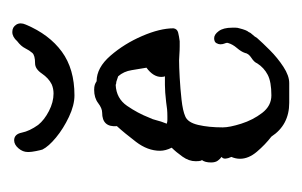

<svg xmlns="http://www.w3.org/2000/svg" viewBox="-109 -383 490 312"><g transform="rotate(-90 136.0 -227.0)"><path d="M125 -2Q89 -2 70 -31Q57 -41 45.5 -54.5Q34 -68 34 -82Q34 -89 37 -96Q32 -107 36 -111L37 -112Q34 -114 31 -118Q28 -122 28 -129Q28 -139 32 -144L31 -145Q30 -148 30 -154Q30 -165 37.5 -175.5Q45 -186 52 -193Q47 -203 47 -212Q47 -232 61.5 -251Q76 -270 87 -282Q85 -306 109 -306Q116 -306 124.5 -312.5Q133 -319 146 -319Q151 -319 154 -318Q157 -317 160 -315Q182 -315 201.5 -292.5Q221 -270 233.5 -241Q246 -212 246 -190Q245 -184 239 -182.5Q233 -181 225 -180H217Q210 -180 203.5 -180.5Q197 -181 194 -181Q184 -181 166 -180Q148 -179 130 -177Q112 -175 103 -171Q93 -167 89 -150Q85 -133 85 -110Q85 -99 91 -80Q97 -61 108.5 -46Q120 -31 137 -31Q159 -31 170.5 -37Q182 -43 189 -54Q191 -59 198 -63.5Q205 -68 206 -74Q208 -80 214 -87Q220 -94 222 -101Q223 -103 221.5 -106.5Q220 -110 220 -114Q220 -117 222 -120.5Q224 -124 230 -124Q236 -124 241.5 -116.5Q247 -109 247 -95Q247 -92 247 -89Q247 -86 246 -83Q243 -71 240 -68Q239 -65 236 -62Q233 -59 230 -54Q223 -46 210.5 -33.5Q198 -21 183.5 -11.5Q169 -2 157 -2ZM91 -201Q94 -200 97 -200Q100 -200 103 -200Q109 -200 114.5 -200.5Q120 -201 126 -202Q134 -203 141.5 -203.5Q149 -204 154 -204H168Q167 -206 167 -210Q167 -223 182 -234Q180 -245 178 -258Q176 -271 168 -280L159 -283Q156 -283 154 -284Q132 -283 120 -265.5Q108 -248 101 -230Q98 -224 96.5 -217.5Q95 -211 91 -201ZM137 -351Q121 -351 102 -360Q83 -369 68.5 -381Q54 -393 49 -403Q48 -406 46.5 -413.5Q45 -421 45 -425V-427Q45 -435 51 -442Q57 -449 64 -449Q74 -449 76.5 -436.5Q79 -424 89 -410Q97 -400 111.5 -392.5Q126 -385 140 -385Q148 -385 155 -388Q165 -393 172.5 -404Q180 -415 189 -415Q202 -415 206 -419.5Q210 -424 213.5 -431Q217 -438 225 -444Q232 -452 240 -452Q248 -452 252 -445.5Q256 -439 252 -430Q236 -392 208 -371.5Q180 -351 137 -351Z"/></g></svg>

Font: RU Serius
Style: Regular
Weight: 400
Designer: Robert E. Leuschke
Foundry: Robert E. Leuschke
Version: Version 1.011; ttfautohint (v1.8.3)